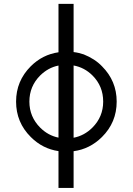

<svg xmlns="http://www.w3.org/2000/svg" viewBox="-20 -759 673 973"><path d="M497.1 -422.9C473.1 -448.2 441.9 -468.3 404.3 -483.4C387.7 -488.8 370.6 -493.2 353 -495.1V-739.3H276.4V-494.1C222.7 -486.3 175.8 -462.9 135.7 -422.9C86.4 -373.5 61.5 -314 61.5 -244.1C61.5 -173.8 86.4 -113.8 136.2 -64.5C176.3 -24.4 223.1 -1 276.4 6.8V193.4H353V7.3C407.7 0 455.6 -23.9 496.6 -64.5C546.4 -113.8 571.3 -173.8 571.3 -244.1C571.3 -314 546.4 -373.5 497.1 -422.9ZM353 -427.2C389.6 -420.4 421.4 -403.8 448.7 -376.5C484.9 -340.3 502.9 -296.4 502.9 -244.1C502.9 -192.4 484.4 -148.4 448.2 -112.3C420.9 -85 389.2 -67.9 353 -61ZM276.4 -61.5C241.2 -68.8 210.4 -85.4 183.6 -112.3C147.5 -148.4 128.9 -192.4 128.9 -244.1C128.9 -296.4 147.5 -340.3 183.6 -376.5C210.4 -402.8 241.2 -419.9 276.4 -426.8Z"/></svg>

Font: Tuffy
Style: Regular
Weight: 500
Designer: Thatcher Ulrich, Karoly Barta and Michael Everson
Version: Version 001.270